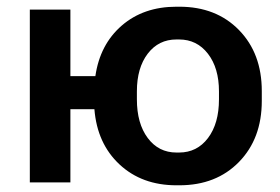

<svg xmlns="http://www.w3.org/2000/svg" viewBox="-20 -549 843 578"><path d="M511.2 8.8Q407.2 8.8 339.8 -54Q272.5 -116.7 264.2 -220.2H191.9V0H69.8V-520H191.9V-319.8H267.1Q280.8 -415 346.4 -471.9Q412.1 -528.8 511.2 -528.8H520Q630.9 -528.8 699.5 -458.5Q768.1 -388.2 768.1 -274.9V-245.1Q768.1 -131.8 699.5 -61.5Q630.9 8.8 520 8.8ZM511.2 -89.8H519Q573.2 -89.8 606.2 -133.5Q639.2 -177.2 639.2 -250V-273.9Q639.2 -344.2 606 -387.2Q572.8 -430.2 519 -430.2H511.2Q457.5 -430.2 424.8 -387.5Q392.1 -344.7 392.1 -273.9V-250Q392.1 -177.2 424.8 -133.5Q457.5 -89.8 511.2 -89.8Z"/></svg>

Font: Fixel Text SemiBold
Style: Regular
Weight: 600
Width: 4
Designer: AlfaBravo + MacPaw
Foundry: Kyrylo Tkachov, Marchela Mozhyna, Serhii Makarenko, Maria Weinstein, Zakhar Kryvoshyya
Version: Version 1.211